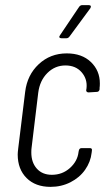

<svg xmlns="http://www.w3.org/2000/svg" viewBox="-20 -720 422 748"><path d="M49 -118Q49 -126 51 -142L78 -362Q86 -428 131 -470Q176 -512 240 -512Q299 -512 334 -478.5Q369 -445 369 -395Q369 -384 368 -378V-372Q366 -362 357 -362L325 -360Q320 -360 317.5 -363Q315 -366 316 -370L317 -376Q321 -412 298 -438.5Q275 -465 235 -465Q194 -465 164.5 -435.5Q135 -406 129 -359L103 -144Q102 -138 102 -126Q102 -87 123.5 -63Q145 -39 182 -39Q223 -39 252.5 -65.5Q282 -92 286 -128L287 -133Q289 -143 298 -143H330Q340 -143 338 -133L337 -125Q333 -89 311.5 -58.5Q290 -28 254.5 -10Q219 8 177 8Q118 8 83.5 -26.5Q49 -61 49 -118ZM214 -583 288 -693Q293 -700 300 -700H326Q332 -700 333.5 -696.5Q335 -693 332 -688L251 -578Q246 -571 239 -571H219Q213 -571 211.5 -574.5Q210 -578 214 -583Z"/></svg>

Font: Barlow Condensed Light
Style: Italic
Weight: 300
Width: 3
Italic angle: -7°
Designer: Jeremy Tribby
Foundry: Tribby Type
Version: Version 1.408